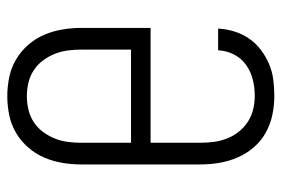

<svg xmlns="http://www.w3.org/2000/svg" viewBox="-146 -638 791 540"><g transform="rotate(90 250.0 -367.5)"><path d="M250 8Q223 8 196.5 2.5Q170 -3 147 -16.5Q124 -30 106 -50.5Q88 -71 77.5 -95.5Q67 -120 62.5 -146.5Q58 -173 58 -200V-395H381V-535Q381 -554 378.5 -573Q376 -592 369 -610Q362 -628 350 -643Q338 -658 322 -668.5Q306 -679 287 -683.5Q268 -688 249 -688Q226 -688 203.5 -682.5Q181 -677 162 -663.5Q143 -650 132.5 -629Q122 -608 121 -585H60Q61 -608 68 -630.5Q75 -653 88 -672Q101 -691 119.5 -705Q138 -719 159 -728Q180 -737 203 -740Q226 -743 249 -743Q276 -743 302.5 -737.5Q329 -732 352.5 -719Q376 -706 394 -685Q412 -664 422.5 -639.5Q433 -615 437.5 -588.5Q442 -562 442 -535V-200Q442 -173 437.5 -146.5Q433 -120 422.5 -95.5Q412 -71 394 -50.5Q376 -30 353 -16.5Q330 -3 303.5 2.5Q277 8 250 8ZM250 -47Q269 -47 288 -51.5Q307 -56 323 -66.5Q339 -77 350.5 -92.5Q362 -108 369 -125.5Q376 -143 378.5 -162Q381 -181 381 -200V-340H119V-200Q119 -181 121.5 -162Q124 -143 131 -125.5Q138 -108 149.5 -92.5Q161 -77 177 -66.5Q193 -56 212 -51.5Q231 -47 250 -47Z"/></g></svg>

Font: Iosevka SS04 Light
Style: Regular
Weight: 300
Monospace: yes
Designer: Belleve Invis
Foundry: Belleve Invis
Version: Version 19.0.0; ttfautohint (v1.8.4)